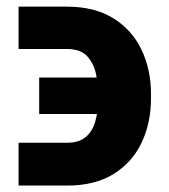

<svg xmlns="http://www.w3.org/2000/svg" viewBox="-20 -560 519 591"><path d="M37.1 -120.6H187Q222.2 -120.6 243.2 -137.7Q264.2 -154.8 273.2 -185.8Q282.2 -216.8 282.2 -258.3V-270Q282.2 -301.8 275.1 -333.7Q268.1 -365.7 247.8 -387.5Q227.5 -409.2 185.5 -409.2H37.1V-539.6H185.5Q271 -539.6 328.6 -503.9Q386.2 -468.3 415.5 -407.2Q444.8 -346.2 444.8 -270V-258.3Q444.8 -181.6 415.8 -120.6Q386.7 -59.6 329.3 -24.2Q272 11.2 187 11.2H37.1ZM100.6 -209V-321.3H328.6V-209Z"/></svg>

Font: Inter 24pt ExtraBold
Style: Regular
Weight: 800
Designer: Rasmus Andersson
Foundry: rsms
Version: Version 4.001;git-66647c0bb